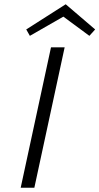

<svg xmlns="http://www.w3.org/2000/svg" viewBox="-20 -880 466 900"><path d="M288 -860 426 -742 399 -712 277 -802 120 -712 103 -742ZM77 0 219 -658H283L141 0Z"/></svg>

Font: EauTest Semilight
Style: Italic
Weight: 300
Italic angle: -12°
Designer: Christian Thalmann (Catharsis Fonts)
Version: Version 0.001;PS 000.001;hotconv 1.0.88;makeotf.lib2.5.64775